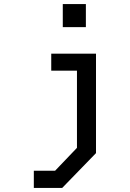

<svg xmlns="http://www.w3.org/2000/svg" viewBox="-20 -818 640 948"><path d="M233 -553H454V-62L287 110H147V25H252L360 -88V-469H233ZM290 -684V-798H404V-684Z"/></svg>

Font: Kode Mono Medium
Style: Regular
Weight: 500
Monospace: yes
Designer: Isa Ozler
Foundry: Kadena LLC
Version: Version 1.206;gftools[0.9.28]